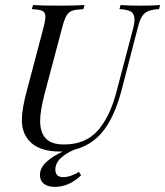

<svg xmlns="http://www.w3.org/2000/svg" viewBox="-20 -591 656 763"><path d="M616.1 -571 612.1 -554.8Q583.9 -553.2 568.1 -546.4Q552.4 -539.5 543.1 -523.8Q533.9 -508.1 526.6 -477.4L463.7 -234.7Q434.7 -123.4 384.7 -63.7Q341.1 -12.9 275 4Q243.5 16.9 221.8 37.1Q200 57.3 200 83.1Q200 112.9 231.5 112.9Q246.8 112.9 264.5 106.5Q282.3 100 293.5 91.9L302.4 105.6Q254 151.6 198.4 151.6Q169.4 151.6 154 139.1Q138.7 126.6 138.7 104.8Q138.7 75.8 164.9 52Q191.1 28.2 229.8 11.3H219.4Q133.1 11.3 95.2 -32.3Q80.6 -49.2 73.8 -69Q66.9 -88.7 66.9 -114.5Q66.9 -158.1 87.1 -232.3L154 -485.5Q160.5 -512.9 160.5 -524.2Q160.5 -541.9 148.8 -547.6Q137.1 -553.2 106.5 -554.8L111.3 -571Q143.5 -568.5 215.3 -568.5Q277.4 -568.5 316.1 -571L311.3 -554.8Q281.5 -553.2 267.3 -548.4Q253.2 -543.5 244.8 -529.8Q236.3 -516.1 228.2 -485.5L157.3 -218.5Q139.5 -150 139.5 -109.7Q139.5 -65.3 161.7 -41.1Q183.9 -16.9 234.7 -16.9Q319.4 -16.9 368.1 -71.8Q416.9 -126.6 442.7 -225.8L508.9 -477.4Q514.5 -497.6 514.5 -512.9Q514.5 -535.5 500.8 -544.4Q487.1 -553.2 454.8 -554.8L458.9 -571Q487.1 -568.5 540.3 -568.5Q587.9 -568.5 616.1 -571Z"/></svg>

Font: Playfair Display SC
Style: Italic
Weight: 400
Italic angle: -14°
Designer: Claus Eggers Sørensen
Foundry: Claus Eggers Sørensen
Version: Version 1.202; ttfautohint (v1.6)